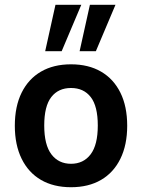

<svg xmlns="http://www.w3.org/2000/svg" viewBox="-20 -773 594 803"><path d="M277 10Q204 10 151.5 -20.5Q99 -51 70.5 -109Q42 -167 42 -247Q42 -328 70.5 -385.5Q99 -443 151.5 -473.5Q204 -504 277 -504Q350 -504 402.5 -473.5Q455 -443 483.5 -385.5Q512 -328 512 -247Q512 -167 483.5 -109Q455 -51 402.5 -20.5Q350 10 277 10ZM277 -88Q329 -88 359 -127.5Q389 -167 389 -248Q389 -329 359.5 -367Q330 -405 277 -405Q224 -405 194.5 -367Q165 -329 165 -248Q165 -167 195 -127.5Q225 -88 277 -88ZM313 -559 356 -753H463L381 -559ZM169 -559 212 -753H320L238 -559Z"/></svg>

Font: Nunito Sans 10pt SemiCondensed
Style: Bold
Weight: 700
Width: 4
Designer: Vernon Adams
Foundry: Vernon Adams
Version: Version 3.101;gftools[0.9.27]